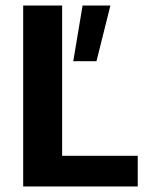

<svg xmlns="http://www.w3.org/2000/svg" viewBox="-20 -670 540 690"><path d="M63.3 0H475V-110H203.3V-650H63.3ZM243.3 -450H326.7L376.7 -650H276.7Z"/></svg>

Font: Familjen Grotesk GF
Style: Bold
Weight: 700
Designer: Anders Wikstroem, Jonas Baeckman, Matilda Gysing, Kristian Moeller
Foundry: Familjen STHLM AB
Version: Version 2.000; Beta; Release 4; Build 6